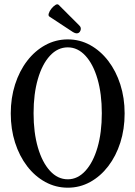

<svg xmlns="http://www.w3.org/2000/svg" viewBox="-20 -859 629 892"><path d="M295 13Q239 13 190.5 -13.5Q142 -40 106 -87Q70 -134 50 -196.5Q30 -259 30 -332Q30 -404 50 -466.5Q70 -529 106 -576Q142 -623 190.5 -649.5Q239 -676 295 -676Q351 -676 399 -649.5Q447 -623 483 -576Q519 -529 539 -466.5Q559 -404 559 -332Q559 -259 539 -196.5Q519 -134 483 -87Q447 -40 399 -13.5Q351 13 295 13ZM295 -26Q341 -26 377 -65.5Q413 -105 433 -174Q453 -243 453 -333Q453 -423 433 -492Q413 -561 377 -600Q341 -639 295 -639Q248 -639 212 -600Q176 -561 156 -492Q136 -423 136 -333Q136 -243 156 -174Q176 -105 212 -65.5Q248 -26 295 -26ZM336 -704Q329 -704 319 -710L211 -781Q203 -785 206.5 -796.5Q210 -808 219 -819Q228 -830 237.5 -836Q247 -842 253 -836L348 -741Q359 -731 354 -717.5Q349 -704 336 -704Z"/></svg>

Font: Junicode Two Beta Condensed Medium
Style: Regular
Weight: 500
Width: 3
Designer: Peter S. Baker
Foundry: Briery Creek Software
Version: Version 1.053; ttfautohint (v1.8.4)